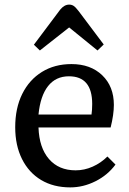

<svg xmlns="http://www.w3.org/2000/svg" viewBox="-20 -799 559 833"><path d="M285 14Q212 14 158.5 -18Q105 -50 75.5 -109Q46 -168 46 -247Q46 -330 76.5 -391.5Q107 -453 162 -487Q217 -521 290 -521Q373 -521 423.5 -472.5Q474 -424 474 -344Q474 -302 460 -246H147Q150 -158 192.5 -109Q235 -60 308 -60Q346 -60 382 -76Q418 -92 446 -120L481 -85Q447 -39 394 -12.5Q341 14 285 14ZM147 -302H377Q380 -322 380 -348Q380 -468 279 -468Q222 -468 188.5 -425.5Q155 -383 147 -302ZM153 -580 127 -605 241 -757Q259 -779 280 -779Q291 -779 299.5 -773.5Q308 -768 321 -751L430 -606L403 -580L280 -680Z"/></svg>

Font: Literata 12pt
Style: Regular
Weight: 400
Designer: Latin by Veronika Burian and Jose Scaglione. Greek by Irene Vlachou. Cyrillic by Vera Evstafieva.
Foundry: TypeTogether
Version: Version 3.002